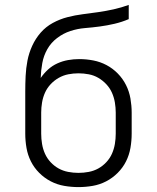

<svg xmlns="http://www.w3.org/2000/svg" viewBox="-20 -755 640 783"><path d="M300 8Q271 8 242 3Q213 -2 187 -15.5Q161 -29 140 -50Q119 -71 106 -97Q93 -123 88 -152Q83 -181 83 -210V-296Q83 -317 83 -338Q83 -359 83 -381Q83 -413 84.5 -445Q86 -477 92 -508Q98 -539 111.5 -568.5Q125 -598 146 -622Q167 -646 195.5 -661.5Q224 -677 255 -685Q286 -693 317.5 -697Q349 -701 380.5 -705.5Q412 -710 443.5 -717Q475 -724 505 -735V-677Q477 -665 447 -658Q417 -651 387 -647Q357 -643 326.5 -640.5Q296 -638 267 -628.5Q238 -619 213 -600Q188 -581 173 -554.5Q158 -528 152.5 -498Q147 -468 146 -437Q159 -456 176 -471.5Q193 -487 214 -496.5Q235 -506 257.5 -510Q280 -514 303 -514Q332 -514 360.5 -508.5Q389 -503 414.5 -489.5Q440 -476 460.5 -455Q481 -434 494 -408Q507 -382 512 -353Q517 -324 517 -296V-210Q517 -181 512 -152Q507 -123 494 -97Q481 -71 460 -50Q439 -29 413 -15.5Q387 -2 358 3Q329 8 300 8ZM300 -50Q321 -50 342 -54Q363 -58 381 -68Q399 -78 413.5 -93.5Q428 -109 436.5 -128Q445 -147 448.5 -168Q452 -189 452 -210V-296Q452 -316 448.5 -337Q445 -358 436.5 -377Q428 -396 413.5 -411.5Q399 -427 381 -437.5Q363 -448 342 -452Q321 -456 300 -456Q279 -456 258.5 -452Q238 -448 219.5 -437.5Q201 -427 186.5 -411.5Q172 -396 163.5 -377Q155 -358 151.5 -337Q148 -316 148 -296V-210Q148 -189 151.5 -168Q155 -147 163.5 -128Q172 -109 186.5 -93.5Q201 -78 219 -68Q237 -58 258 -54Q279 -50 300 -50Z"/></svg>

Font: Iosevka Aile Custom Light
Style: Regular
Weight: 300
Designer: Belleve Invis
Foundry: Belleve Invis
Version: Version 17.0.2; ttfautohint (v1.8.3)